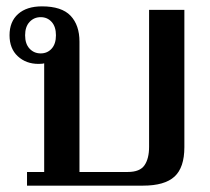

<svg xmlns="http://www.w3.org/2000/svg" viewBox="-20 -584 660 604"><path d="M65 -43H119V-385Q115 -383 101 -383Q62 -383 36 -407Q10 -431 10 -473Q10 -516 37 -540Q64 -564 112 -564Q174 -564 202 -534.5Q230 -505 230 -453V-43H382Q420 -43 434.5 -64Q449 -85 449 -122V-553H560V-121Q560 -57 529 -28.5Q498 0 430 0H65ZM156 -473Q156 -500 142.5 -515Q129 -530 108 -530Q87 -530 73 -515Q59 -500 59 -473Q59 -446 73 -431Q87 -416 108 -416Q129 -416 142.5 -431Q156 -446 156 -473Z"/></svg>

Font: Trirong Medium
Style: Regular
Weight: 500
Designer: Katatrad Team
Foundry: CadsonDemak
Version: Version 1.001